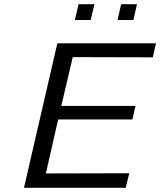

<svg xmlns="http://www.w3.org/2000/svg" viewBox="-20 -901 768 921"><path d="M544 -805 561 -881H637L620 -805ZM339 -805 357 -881H433L415 -805ZM95 0 255 -693H728L713 -626L329 -627L274 -393H630L615 -328H259L200 -69L600 -70L583 0Z"/></svg>

Font: Coval
Style: Light Italic
Weight: 300
Foundry: Context Ltd
Version: Version 001.000